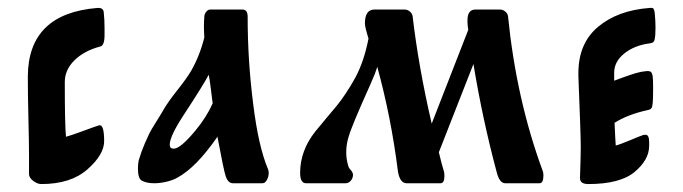

<svg xmlns="http://www.w3.org/2000/svg" viewBox="-20 -461 1719 483"><path d="M225 -441Q240 -442 241 -430Q243 -412 243 -389Q243 -389 243 -373Q243 -346 232 -344Q191 -333 167 -309Q143 -285 143 -255Q143 -254 143 -253Q143 -146 146 -117Q158 -120 189 -131.5Q220 -143 227 -145Q228 -145 229 -145.5Q230 -146 231 -146Q242 -146 242 -106Q242 -72 200 -35Q158 2 84 2Q74 2 63.5 -6Q53 -14 53 -23V-69Q53 -101 51.5 -162Q50 -223 50 -269Q51 -427 225 -441Z M590 -437Q603 -437 603 -419Q603 -308 617 -199Q630 -93 654 -36Q656 -32 656 -26Q656 -17 651.5 -8.5Q647 0 640 0H566Q554 0 548 -17Q543 -31 527 -117Q473 -39 426 -14Q416 -8 399.5 -4Q383 0 368 0Q348 0 336 -7Q327 -13 327 -37Q327 -49 329 -58Q336 -81 344 -99.5Q352 -118 356 -126Q360 -134 373.5 -155.5Q387 -177 392 -186Q403 -205 426 -234Q449 -263 461 -283Q483 -322 494 -367Q493 -382 493 -395Q493 -408 494 -419Q494 -425 498.5 -431Q503 -437 509 -437ZM407 -97Q407 -87 417 -87Q434 -87 472 -133Q500 -167 515 -201Q508 -260 505 -273Q494 -251 441 -170Q407 -118 407 -97Z M1097 -29Q1098 -24 1098 -18Q1098 0 1088 0H1003Q986 0 981 -30Q964 -166 929 -293Q925 -278 911 -247Q865 -145 857 -117Q851 -98 851 -78Q851 -60 856 -44Q857 -39 862.5 -33Q868 -27 868 -21Q868 -13 862.5 -6.5Q857 0 849 0H750Q735 0 735 -26Q735 -82 773 -130Q785 -145 802 -165Q819 -185 828 -196Q837 -207 849.5 -225.5Q862 -244 874 -266Q896 -307 907 -364Q898 -393 898 -402Q898 -437 922 -437H998Q1005 -437 1011 -432Q1017 -427 1018 -420Q1033 -292 1066 -150L1158 -386Q1156 -398 1156 -405Q1156 -408 1156 -410Q1156 -437 1176 -437H1238Q1245 -437 1251 -432Q1257 -427 1258 -420Q1279 -210 1346 -29Q1347 -25 1347 -19Q1347 0 1337 0H1251Q1237 0 1230 -26Q1194 -160 1171 -300L1084 -78Q1091 -48 1097 -29Z M1614 -441Q1622 -442 1624 -439Q1626 -436 1627 -429Q1629 -409 1629 -392Q1629 -372 1627 -363Q1626 -353 1615 -352Q1576 -347 1550.5 -326.5Q1525 -306 1525 -278Q1525 -278 1525 -277V-258Q1533 -261 1549.5 -267Q1566 -273 1579.5 -277Q1593 -281 1605 -282Q1615 -283 1618 -279.5Q1621 -276 1622 -269Q1622 -268 1622 -267Q1623 -261 1623 -241Q1623 -211 1622 -202Q1621 -195 1620.5 -192.5Q1620 -190 1617.5 -187.5Q1615 -185 1609 -184Q1559 -173 1526 -152Q1528 -106 1529 -95Q1541 -98 1564.5 -108Q1588 -118 1597 -121Q1600 -122 1604 -122Q1613 -122 1613 -104V-94Q1613 -59 1576.5 -28.5Q1540 2 1460 2Q1439 2 1439 -13Q1441 -71 1441 -91Q1441 -121 1435 -269V-277Q1435 -352 1484.5 -393.5Q1534 -435 1614 -441Z"/></svg>

Font: Triodion Unicode
Style: Normal
Weight: 400
Version: Version 1.1